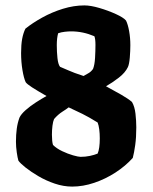

<svg xmlns="http://www.w3.org/2000/svg" viewBox="-20 -690 564 710"><path d="M247 0Q215 0 182.5 -11Q150 -22 122 -38.5Q94 -55 74.5 -70.5Q55 -86 48 -96Q45 -106 42 -126.5Q39 -147 39 -166Q39 -192 42 -214Q45 -236 52 -255Q58 -268 75 -283Q92 -298 113 -311.5Q134 -325 152 -335Q117 -355 98.5 -367Q80 -379 75 -386Q68 -401 63 -431Q58 -461 58 -494Q58 -525 62 -546.5Q66 -568 74 -584Q100 -605 136 -625Q172 -645 212.5 -657.5Q253 -670 292 -670Q315 -670 347.5 -660.5Q380 -651 408.5 -638Q437 -625 446 -614Q453 -600 457.5 -575Q462 -550 462 -523Q462 -502 460 -477.5Q458 -453 453 -442Q443 -421 419 -402.5Q395 -384 372 -371Q402 -355 428 -340Q454 -325 468 -313Q478 -296 481 -269.5Q484 -243 484 -219Q484 -182 480 -153.5Q476 -125 471 -106Q444 -76 407 -52Q370 -28 328.5 -14Q287 0 247 0ZM289 -409Q297 -414 306.5 -419Q316 -424 324 -435Q330 -450 331.5 -476Q333 -502 333 -524Q333 -546 329 -556Q287 -574 243 -574Q233 -574 219.5 -572.5Q206 -571 195 -567Q190 -549 190 -523Q190 -498 192.5 -475Q195 -452 202 -443Q215 -438 233.5 -429.5Q252 -421 289 -409ZM278 -110Q296 -110 312.5 -113.5Q329 -117 341 -122Q345 -131 347 -145.5Q349 -160 349 -178Q349 -196 347 -211.5Q345 -227 341 -237Q307 -258 284.5 -269Q262 -280 234 -293Q225 -286 210 -276.5Q195 -267 180 -250Q176 -241 174 -225Q172 -209 172 -192Q172 -180 173 -170Q174 -160 176 -154Q189 -141 210 -131Q231 -121 250.5 -115.5Q270 -110 278 -110Z"/></svg>

Font: Texturina ExtraBold
Style: Regular
Weight: 800
Designer: Guillermo Torres Carreño
Foundry: Omnibus-Type
Version: Version 1.002; ttfautohint (v1.8.3)